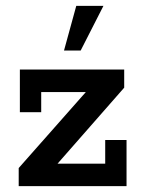

<svg xmlns="http://www.w3.org/2000/svg" viewBox="-20 -637 486 657"><path d="M44 0V-62L302 -354L316 -322H121V-253H48V-399H405V-337L148 -44L135 -77H340V-158H413V0ZM199 -464 241 -617H334L256 -464Z"/></svg>

Font: Rokkitt SemiBold SemiBold
Style: Regular
Weight: 600
Version: Version 3.103